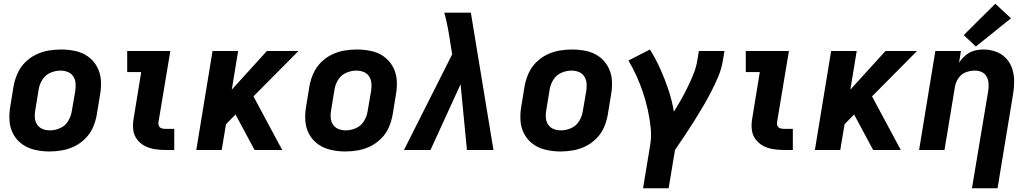

<svg xmlns="http://www.w3.org/2000/svg" viewBox="-20 -803 5512 1028"><path d="M245 8Q278 8 312.5 2Q347 -4 379.5 -20Q412 -36 438 -62.5Q464 -89 478 -121.5Q492 -154 498 -188L516 -298Q523 -337 520 -375.5Q517 -414 499 -446.5Q481 -479 451 -500.5Q421 -522 383 -530Q345 -538 306 -538Q273 -538 238.5 -532Q204 -526 171.5 -510Q139 -494 113.5 -468Q88 -442 73.5 -409Q59 -376 53 -343L35 -233Q28 -193 31 -154.5Q34 -116 52 -83.5Q70 -51 100 -30Q130 -9 168 -0.5Q206 8 245 8ZM247 -105Q226 -105 207.5 -112.5Q189 -120 178.5 -136.5Q168 -153 166.5 -173.5Q165 -194 169 -214L187 -324Q191 -351 207 -376.5Q223 -402 250 -413.5Q277 -425 304 -425Q325 -425 343.5 -417.5Q362 -410 372.5 -393.5Q383 -377 384.5 -357Q386 -337 383 -316L364 -206Q360 -179 344 -153.5Q328 -128 301 -116.5Q274 -105 247 -105Z M865 0H913V-113H865Q855 -113 845.5 -116Q836 -119 831.5 -127.5Q827 -136 828 -146L892 -530H661V-417H736L695 -165Q690 -136 693.5 -107.5Q697 -79 713.5 -57Q730 -35 754.5 -22Q779 -9 807.5 -4.5Q836 0 865 0Z M1031 0H1167L1190 -138L1241 -190L1343 0H1491L1337 -287L1578 -530H1409L1221 -323L1255 -530H1118Z M1829 8Q1862 8 1896.5 2Q1931 -4 1963.5 -20Q1996 -36 2022 -62.5Q2048 -89 2062 -121.5Q2076 -154 2082 -188L2100 -298Q2107 -337 2104 -375.5Q2101 -414 2083 -446.5Q2065 -479 2035 -500.5Q2005 -522 1967 -530Q1929 -538 1890 -538Q1857 -538 1822.5 -532Q1788 -526 1755.5 -510Q1723 -494 1697.5 -468Q1672 -442 1657.5 -409Q1643 -376 1637 -343L1619 -233Q1612 -193 1615 -154.5Q1618 -116 1636 -83.5Q1654 -51 1684 -30Q1714 -9 1752 -0.5Q1790 8 1829 8ZM1831 -105Q1810 -105 1791.5 -112.5Q1773 -120 1762.5 -136.5Q1752 -153 1750.5 -173.5Q1749 -194 1753 -214L1771 -324Q1775 -351 1791 -376.5Q1807 -402 1834 -413.5Q1861 -425 1888 -425Q1909 -425 1927.5 -417.5Q1946 -410 1956.5 -393.5Q1967 -377 1968.5 -357Q1970 -337 1967 -316L1948 -206Q1944 -179 1928 -153.5Q1912 -128 1885 -116.5Q1858 -105 1831 -105Z M2143 0H2285L2446 -352L2480 0H2622L2501 -735H2359Q2370 -695 2377.5 -655Q2385 -615 2391 -574L2401 -512Z M2981 8Q3014 8 3048.5 2Q3083 -4 3115.5 -20Q3148 -36 3174 -62.5Q3200 -89 3214 -121.5Q3228 -154 3234 -188L3252 -298Q3259 -337 3256 -375.5Q3253 -414 3235 -446.5Q3217 -479 3187 -500.5Q3157 -522 3119 -530Q3081 -538 3042 -538Q3009 -538 2974.5 -532Q2940 -526 2907.5 -510Q2875 -494 2849.5 -468Q2824 -442 2809.5 -409Q2795 -376 2789 -343L2771 -233Q2764 -193 2767 -154.5Q2770 -116 2788 -83.5Q2806 -51 2836 -30Q2866 -9 2904 -0.5Q2942 8 2981 8ZM2983 -105Q2962 -105 2943.5 -112.5Q2925 -120 2914.5 -136.5Q2904 -153 2902.5 -173.5Q2901 -194 2905 -214L2923 -324Q2927 -351 2943 -376.5Q2959 -402 2986 -413.5Q3013 -425 3040 -425Q3061 -425 3079.5 -417.5Q3098 -410 3108.5 -393.5Q3119 -377 3120.5 -357Q3122 -337 3119 -316L3100 -206Q3096 -179 3080 -153.5Q3064 -128 3037 -116.5Q3010 -105 2983 -105Z M3423 205H3560L3594 0Q3620 -38 3645.5 -76Q3671 -114 3695.5 -153Q3720 -192 3743 -231Q3766 -270 3787 -310.5Q3808 -351 3825.5 -392.5Q3843 -434 3850 -477L3859 -530H3722L3713 -477Q3707 -441 3693 -406.5Q3679 -372 3662.5 -338Q3646 -304 3627 -270.5Q3608 -237 3588 -205Q3578 -265 3559 -322Q3540 -379 3515.5 -433.5Q3491 -488 3460 -538L3345 -479Q3369 -438 3388.5 -395Q3408 -352 3423 -307Q3438 -262 3448.5 -214.5Q3459 -167 3464 -118Q3469 -69 3460 -19Z M4177 0H4225V-113H4177Q4167 -113 4157.5 -116Q4148 -119 4143.5 -127.5Q4139 -136 4140 -146L4204 -530H3973V-417H4048L4007 -165Q4002 -136 4005.5 -107.5Q4009 -79 4025.5 -57Q4042 -35 4066.5 -22Q4091 -9 4119.5 -4.5Q4148 0 4177 0Z M4343 0H4479L4502 -138L4553 -190L4655 0H4803L4649 -287L4890 -530H4721L4533 -323L4567 -530H4430Z M5184 205H5321L5404 -298Q5410 -333 5410 -368Q5410 -403 5399.5 -435Q5389 -467 5366.5 -491Q5344 -515 5312 -526.5Q5280 -538 5245 -538Q5220 -538 5195 -531Q5170 -524 5149.5 -506.5Q5129 -489 5115 -467L5125 -530H4988L4901 0H5037L5093 -339Q5097 -363 5112 -385Q5127 -407 5151 -416Q5175 -425 5200 -425Q5220 -425 5237 -417Q5254 -409 5263 -392Q5272 -375 5273 -355.5Q5274 -336 5271 -316ZM5205 -554 5393 -705 5309 -783 5140 -615Z"/></svg>

Font: Iosevka Sparkle Extrabold
Style: Italic
Weight: 800
Italic angle: -9°
Designer: Belleve Invis
Foundry: Belleve Invis
Version: Version 4.5.0; ttfautohint (v1.8.3)